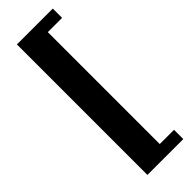

<svg xmlns="http://www.w3.org/2000/svg" viewBox="-302 -723 957 957"><g transform="rotate(-45 176.5 -245.0)"><path d="M332 214.8H79.1V-705.1H332V-639.6H231.4V149.4H332Z"/></g></svg>

Font: Crimson Pro Black
Style: Regular
Weight: 900
Designer: Jacques Le Bailly
Foundry: Baron von Fonthausen
Version: Version 1.003